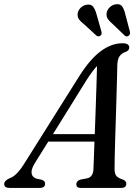

<svg xmlns="http://www.w3.org/2000/svg" viewBox="-56 -921 687 941"><path d="M113.5 -119.5Q95 -88.5 99.2 -69.5Q103.5 -50.5 124.5 -45L149 -40Q165 -34 165 -21Q165 0 138.5 0H-9Q-35.5 0 -35.5 -19.5Q-35 -35.5 -9 -47.5Q25.5 -57.5 66 -124L334.5 -551Q387 -633 439 -671Q491 -709 544 -709Q577.5 -709 577.5 -688Q577.5 -674 561 -667Q542 -661.5 531 -646.8Q520 -632 519 -603.5Q518.5 -580.5 517.5 -539.8Q516.5 -499 515 -448Q513.5 -397 511.8 -343Q510 -289 508.5 -239Q507 -189 506.2 -150.5Q505.5 -112 505.5 -92.5Q505.5 -70 514 -59.2Q522.5 -48.5 549.5 -39.5Q563 -33 563 -20.5Q563 0 537.5 0H338.5Q318 0 318 -18.5Q318 -33 337 -40.5L373.5 -47.5Q401 -55.5 402 -93Q403 -113 404.2 -148Q405.5 -183 407 -227H180.5ZM367.5 -527.5 203.5 -263.5H408.5Q410.5 -321.5 412.8 -383.8Q415 -446 416.8 -502.2Q418.5 -558.5 419.5 -597.5Q409 -586.5 396.2 -569.5Q383.5 -552.5 367.5 -527.5ZM558.5 -849.5 580.5 -766.5Q583.5 -752.5 575 -746Q565 -738.5 555 -747L495 -804.5Q480.5 -816 472.5 -828.2Q464.5 -840.5 466.5 -857Q469 -873 482 -885.5Q495 -898 512.5 -900Q534 -903 543.5 -888.5Q553 -874 558.5 -849.5ZM417.5 -849.5 441 -767Q442.5 -761 442 -755.8Q441.5 -750.5 436.5 -746.5Q426.5 -739 416 -747L355 -803Q340 -814 331.5 -825.8Q323 -837.5 324.5 -854Q326.5 -870 339.2 -882.8Q352 -895.5 369.5 -898Q390.5 -901.5 400.8 -887.8Q411 -874 417.5 -849.5Z"/></svg>

Font: Fraunces 72pt Soft
Style: Italic
Weight: 400
Italic angle: -16°
Version: Version 1.000;[b76b70a41]